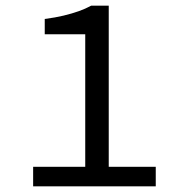

<svg xmlns="http://www.w3.org/2000/svg" viewBox="-20 -658 640 678"><path d="M97 0V-69H281V-537H138V-591Q176 -596 205 -603Q234 -610 258 -618.5Q282 -627 302 -638H364V-69H530V0Z"/></svg>

Font: Source Code Variable
Style: Regular
Weight: 400
Monospace: yes
Designer: Paul D. Hunt, Teo Tuominen
Foundry: Adobe Systems Incorporated
Version: Version 1.010;hotconv 1.0.106;makeotfexe 2.5.65593